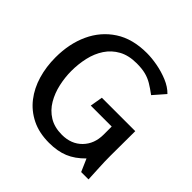

<svg xmlns="http://www.w3.org/2000/svg" viewBox="-191 -909 1089 1089"><g transform="rotate(45 353.5 -364.5)"><path d="M386 -741Q425 -741 471 -732.5Q517 -724 560.5 -706Q604 -688 632 -659L571 -589Q539 -613 513 -628.5Q487 -644 457.5 -651.5Q428 -659 386 -659Q322 -659 277.5 -634.5Q233 -610 205.5 -568.5Q178 -527 166 -474.5Q154 -422 154 -366Q154 -315 165.5 -263Q177 -211 202.5 -167.5Q228 -124 270 -98Q312 -72 372 -72Q447 -72 493 -119Q539 -166 539 -241V-305H371L384 -381H652L651 -183Q651 -137 653.5 -91Q656 -45 658 0H599L566 -76Q520 -29 470 -8.5Q420 12 353 12Q273 12 213.5 -17.5Q154 -47 114.5 -98Q75 -149 55.5 -215.5Q36 -282 36 -357Q36 -467 76 -553.5Q116 -640 193.5 -690.5Q271 -741 386 -741Z"/></g></svg>

Font: Rosario SemiBold
Style: Regular
Weight: 600
Designer: Hector Gatti
Foundry: Omnibus Type
Version: Version 1.101; ttfautohint (v1.8.1.43-b0c9)